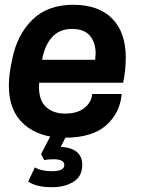

<svg xmlns="http://www.w3.org/2000/svg" viewBox="-20 -563 593 803"><path d="M13 0ZM197 220Q131 220 98 196L126 137Q152 153 198 153Q249 153 249 127Q249 103 203 103Q177 103 165 107L152 81L191 6H257L234 51Q324 57 324 126Q324 175 287 197.5Q250 220 197 220ZM250 13Q144 13 80.5 -43Q17 -99 17 -205Q17 -254 32 -319Q52 -418 115.5 -480.5Q179 -543 286 -543Q392 -543 449 -485.5Q506 -428 506 -322Q506 -269 495 -217H144L143 -200Q143 -143 172.5 -115.5Q202 -88 253 -88Q303 -88 332.5 -111Q362 -134 366 -170H489Q482 -90 423.5 -38.5Q365 13 250 13ZM378 -313 380 -339Q380 -385 356 -413.5Q332 -442 281 -442Q229 -442 198 -408Q167 -374 156 -313Z"/></svg>

Font: Tanohe Sans SemiBold
Style: Italic
Weight: 600
Designer: Village Type and Design LLC & Cristiano Sobral
Foundry: Cooper Hewitt Smithsonian Design Museum
Version: Version 1.00;September 29, 2021;FontCreator 13.0.0.2655 64-b